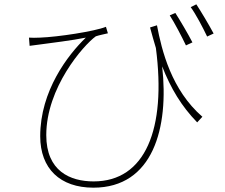

<svg xmlns="http://www.w3.org/2000/svg" viewBox="-20 -816 1040 888"><path d="M791 -756 765 -745C787 -711 820 -648 840 -606L870 -620C849 -661 812 -723 791 -756ZM888 -796 862 -783C886 -750 917 -691 938 -647L968 -661C945 -704 909 -764 888 -796ZM114 -642 117 -604C135 -606 153 -609 170 -611C213 -617 314 -629 377 -642C294 -562 166 -396 166 -186C166 -36 258 52 412 52C688 52 762 -225 730 -509C770 -407 819 -325 892 -250L916 -276C773 -400 728 -582 706 -699L674 -689C683 -655 692 -624 701 -594C750 -219 652 23 413 23C304 23 194 -25 194 -191C194 -410 365 -606 423 -648C437 -653 467 -659 479 -662L470 -692C418 -671 248 -645 165 -642C147 -641 126 -641 114 -642Z"/></svg>

Font: Harano Aji Gothic CN ExtraLight
Style: Regular
Weight: 250
Foundry: Masamichi Hosoda
Version: HaranoAjiGothicCN-ExtraLight version 20230610;ttx 4.39.4